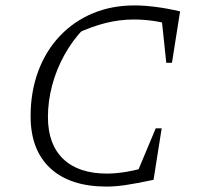

<svg xmlns="http://www.w3.org/2000/svg" viewBox="-20 -681 729 709"><path d="M374 8Q239 8 166 -59.5Q93 -127 93 -252Q93 -342 121 -417.5Q149 -493 200.5 -547.5Q252 -602 322 -631.5Q392 -661 477 -661Q512 -661 555 -655.5Q598 -650 645 -639L625 -585Q586 -598 548.5 -603.5Q511 -609 474 -609Q422 -609 370 -596Q318 -583 260 -556L289 -575Q247 -531 217.5 -477.5Q188 -424 172.5 -365.5Q157 -307 157 -249Q157 -148 213.5 -94Q270 -40 375 -40Q409 -40 449.5 -47Q490 -54 538 -69L547 -17Q481 -3 443 2.5Q405 8 374 8ZM475 -16 555 -207H577L547 -17ZM594 -449 574 -639H645L615 -449Z"/></svg>

Font: Piazzolla Thin ExtraLight
Style: Italic
Weight: 250
Italic angle: -11.3°
Version: Version 2.005